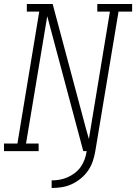

<svg xmlns="http://www.w3.org/2000/svg" viewBox="-35 -755 680 959"><path d="M223 184V146Q243 146 263 142.5Q283 139 302.5 130.5Q322 122 339.5 108.5Q357 95 369 77.5Q381 60 388 40Q395 20 398 0H381L201 -674L95 -38H158V0H-15V-38H52L161 -697H99V-735H228L395 -110L409 -61L514 -697H451V-735H625V-697H557L441 0Q437 25 428.5 50Q420 75 405 97Q390 119 368.5 136.5Q347 154 323 165Q299 176 273.5 180Q248 184 223 184Z"/></svg>

Font: Iosevka Slab XLtEx
Style: Italic
Weight: 200
Width: 7
Italic angle: -9°
Monospace: yes
Designer: Belleve Invis
Foundry: Belleve Invis
Version: Version 11.1.0; ttfautohint (v1.8.3)